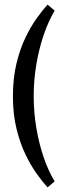

<svg xmlns="http://www.w3.org/2000/svg" viewBox="-20 -700 287 832"><path d="M186 -680 217 -654Q190 -609 169.5 -549Q149 -489 137.5 -421Q126 -353 126 -284Q126 -214 137.5 -145.5Q149 -77 169.5 -17.5Q190 42 217 86L186 112Q165 89 139.5 53.5Q114 18 90.5 -30.5Q67 -79 51.5 -142Q36 -205 36 -283Q36 -362 51.5 -425.5Q67 -489 90.5 -537.5Q114 -586 139.5 -621.5Q165 -657 186 -680Z"/></svg>

Font: Grenze Gotisch
Style: Regular
Weight: 400
Designer: Renata Polastri
Foundry: Omnibus-Type
Version: Version 1.001